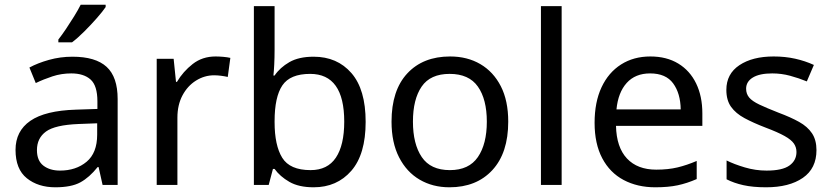

<svg xmlns="http://www.w3.org/2000/svg" viewBox="-20 -786 3535 816"><path d="M288 -545Q386 -545 433 -502Q480 -459 480 -365V0H416L399 -76H395Q360 -32 321.5 -11Q283 10 215 10Q142 10 94 -28.5Q46 -67 46 -149Q46 -229 109 -272.5Q172 -316 303 -320L394 -323V-355Q394 -422 365 -448Q336 -474 283 -474Q241 -474 203 -461.5Q165 -449 132 -433L105 -499Q140 -518 188 -531.5Q236 -545 288 -545ZM314 -259Q214 -255 175.5 -227Q137 -199 137 -148Q137 -103 164.5 -82Q192 -61 235 -61Q303 -61 348 -98.5Q393 -136 393 -214V-262ZM429 -756Q417 -738 392 -709.5Q367 -681 338.5 -652.5Q310 -624 286 -606H228V-618Q243 -637 260.5 -663Q278 -689 295 -716.5Q312 -744 323 -766H429Z M896 -546Q911 -546 928.5 -544.5Q946 -543 959 -540L948 -459Q935 -462 919.5 -464Q904 -466 890 -466Q849 -466 813 -443.5Q777 -421 755.5 -380.5Q734 -340 734 -286V0H646V-536H718L728 -438H732Q758 -482 799 -514Q840 -546 896 -546Z M1147 -575Q1147 -541 1145.5 -511.5Q1144 -482 1142 -465H1147Q1170 -499 1210 -522Q1250 -545 1313 -545Q1413 -545 1473.5 -475.5Q1534 -406 1534 -268Q1534 -130 1473 -60Q1412 10 1313 10Q1250 10 1210 -13Q1170 -36 1147 -68H1140L1122 0H1059V-760H1147ZM1298 -472Q1213 -472 1180 -423Q1147 -374 1147 -271V-267Q1147 -168 1179.5 -115.5Q1212 -63 1300 -63Q1372 -63 1407.5 -116Q1443 -169 1443 -269Q1443 -472 1298 -472Z M2140 -269Q2140 -136 2072.5 -63Q2005 10 1890 10Q1819 10 1763.5 -22.5Q1708 -55 1676 -117.5Q1644 -180 1644 -269Q1644 -402 1711 -474Q1778 -546 1893 -546Q1966 -546 2021.5 -513.5Q2077 -481 2108.5 -419.5Q2140 -358 2140 -269ZM1735 -269Q1735 -174 1772.5 -118.5Q1810 -63 1892 -63Q1973 -63 2011 -118.5Q2049 -174 2049 -269Q2049 -364 2011 -418Q1973 -472 1891 -472Q1809 -472 1772 -418Q1735 -364 1735 -269Z M2367 0H2279V-760H2367Z M2744 -546Q2813 -546 2862.5 -516Q2912 -486 2938.5 -431.5Q2965 -377 2965 -304V-251H2598Q2600 -160 2644.5 -112.5Q2689 -65 2769 -65Q2820 -65 2859.5 -74.5Q2899 -84 2941 -102V-25Q2900 -7 2860 1.5Q2820 10 2765 10Q2689 10 2630.5 -21Q2572 -52 2539.5 -113.5Q2507 -175 2507 -264Q2507 -352 2536.5 -415Q2566 -478 2619.5 -512Q2673 -546 2744 -546ZM2743 -474Q2680 -474 2643.5 -433.5Q2607 -393 2600 -321H2873Q2872 -389 2841 -431.5Q2810 -474 2743 -474Z M3450 -148Q3450 -70 3392 -30Q3334 10 3236 10Q3180 10 3139.5 1Q3099 -8 3068 -24V-104Q3100 -88 3145.5 -74.5Q3191 -61 3238 -61Q3305 -61 3335 -82.5Q3365 -104 3365 -140Q3365 -160 3354 -176Q3343 -192 3314.5 -208Q3286 -224 3233 -244Q3181 -264 3144 -284Q3107 -304 3087 -332Q3067 -360 3067 -404Q3067 -472 3122.5 -509Q3178 -546 3268 -546Q3317 -546 3359.5 -536.5Q3402 -527 3439 -510L3409 -440Q3375 -454 3338 -464Q3301 -474 3262 -474Q3208 -474 3179.5 -456.5Q3151 -439 3151 -409Q3151 -387 3164 -371.5Q3177 -356 3207.5 -341.5Q3238 -327 3289 -307Q3340 -288 3376 -268Q3412 -248 3431 -219.5Q3450 -191 3450 -148Z"/></svg>

Font: Noto Sans Linear A
Style: Regular
Weight: 400
Designer: Monotype Design Team
Foundry: Monotype Imaging Inc.
Version: Version 2.002; ttfautohint (v1.8.4.7-5d5b)